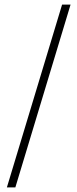

<svg xmlns="http://www.w3.org/2000/svg" viewBox="-20 -763 338 838"><path d="M10 55 251 -743H288L47 55Z"/></svg>

Font: Saira SemiCondensed Thin
Style: Regular
Weight: 250
Width: 4
Designer: Hector Gatti with collaboration of the Omnibus-Type team
Foundry: Omnibus-Type
Version: Version 1.101